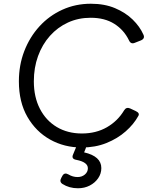

<svg xmlns="http://www.w3.org/2000/svg" viewBox="-20 -777 836 1027"><path d="M417 12Q324 12 248 -30.5Q172 -73 126.5 -152Q81 -231 81 -342Q81 -429 110 -504Q139 -579 191 -636Q243 -693 313.5 -725Q384 -757 466 -757Q539 -757 595 -733.5Q651 -710 689.5 -672.5Q728 -635 747 -592Q757 -571 734 -561L701 -548Q680 -539 670 -561Q643 -617 591.5 -649.5Q540 -682 465 -682Q399 -682 343.5 -656.5Q288 -631 247 -585Q206 -539 183.5 -477Q161 -415 161 -342Q161 -258 193.5 -195Q226 -132 284 -97.5Q342 -63 418 -63Q494 -63 552 -96.5Q610 -130 644 -187Q656 -206 676 -197L706 -183Q729 -172 720 -157Q696 -113 652.5 -74.5Q609 -36 549.5 -12Q490 12 417 12ZM397 230Q350 230 314 207Q296 195 308 174L314 163Q325 144 346 156Q369 170 395 170Q418 170 434 156.5Q450 143 450 123Q450 90 388 78Q360 73 371 49L388 8Q395 -10 416 -10H420Q434 -10 438.5 -2Q443 6 438 18L430 38Q522 59 522 122Q522 152 505 176.5Q488 201 460 215.5Q432 230 397 230Z"/></svg>

Font: Pitagon Sans Text
Style: Italic
Weight: 400
Italic angle: -8°
Designer: Travis Tran
Foundry: Pitagon
Version: Version 1.001; ttfautohint (v1.8.4.7-5d5b);gftools[0.9.26]